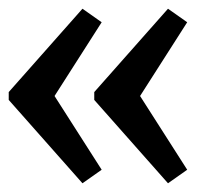

<svg xmlns="http://www.w3.org/2000/svg" viewBox="-29 -460 472 440"><path d="M160 -40 -9 -231V-249L160 -440L204 -409L96 -240L204 -71ZM356 -40 187 -231V-249L356 -440L400 -409L292 -240L400 -71Z"/></svg>

Font: Piazzolla SC SemiBold
Style: Regular
Weight: 600
Designer: Juan Pablo del Peral
Foundry: Huerta Tipografica
Version: Version 1.330